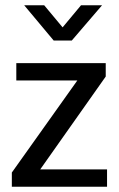

<svg xmlns="http://www.w3.org/2000/svg" viewBox="-20 -710 451 730"><path d="M382 -419 133 -66H387V0H25V-54L274 -404H42V-470H382ZM72 -690H148L218 -606L288 -690H368L253 -556H184Z"/></svg>

Font: Ek Mukta
Style: Regular
Weight: 400
Designer: Girish Dalvi and Yashodeep Gholap
Foundry: Ek Type
Version: Version 2.538;PS 1.001;hotconv 16.6.51;makeotf.lib2.5.65220;